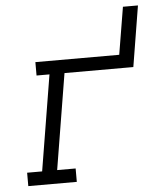

<svg xmlns="http://www.w3.org/2000/svg" viewBox="-53 -781 705 828"><g transform="rotate(-5 300.0 -367.5)"><path d="M36 0V-58H101L169 -472H113V-530H476L510 -735H575L532 -472H234L166 -58H246V0Z"/></g></svg>

Font: Iosevka Slab LtExObl
Style: Regular
Weight: 300
Width: 7
Italic angle: -9°
Monospace: yes
Designer: Belleve Invis
Foundry: Belleve Invis
Version: Version 11.1.0; ttfautohint (v1.8.3)